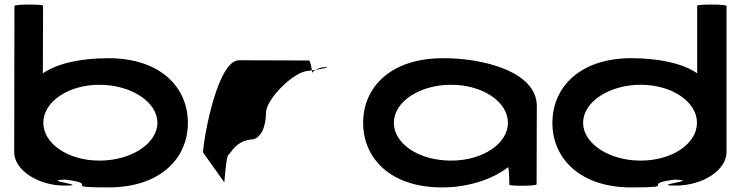

<svg xmlns="http://www.w3.org/2000/svg" viewBox="-20 -810 3222 838"><path d="M42 -146C42 -66 149 0 261 0C382 0 148 -23 266 -26C424 -6 238 8 453 8C679 8 800 -118 800 -274C800 -430 679 -556 453 -556C329 -556 228 -532 167 -490L168 -785C168 -792 43 -792 43 -784ZM169 -274C169 -366 278 -440 414 -440C551 -440 667 -366 667 -274C667 -184 553 -109 414 -109C276 -109 169 -184 169 -274Z M866 -145 959 -14C959 -6 967 -135 978 -135C988 -142 1009 -194 1075 -201C1118 -201 1141 -258 1141 -318C1141 -378 1265 -501 1328 -501C1328 -501 1333 -502 1341 -503C1339 -520 1334 -546 1328 -546C1328 -546 1141 -547 1023 -547C932 -547 871 -225 866 -145ZM1341 -503C1342 -498 1342 -494 1342 -491C1342 -494 1348 -500 1357 -505C1351 -504 1346 -504 1341 -503ZM1357 -505C1387 -510 1426 -517 1399 -517C1383 -517 1368 -511 1357 -505Z M1565 -274C1565 -118 1685 8 1909 8C2025 8 2131 -28 2197 -80C2203 -76 2203 -4 2203 -4C2203 3 2322 2 2322 -5L2323 -347C2323 -500 2081 -558 1909 -556C1685 -554 1565 -430 1565 -274ZM1699 -274C1699 -366 1811 -440 1949 -440C2086 -440 2197 -366 2197 -274C2197 -184 2088 -109 1949 -109C1806 -109 1699 -184 1699 -274Z M2391 -274C2391 -118 2512 8 2735 8C2951 8 2767 -6 2925 -26C3044 -23 2808 0 2930 0C3045 0 3151 -66 3151 -146V-784C3151 -792 3023 -792 3023 -785V-490C2963 -532 2859 -556 2735 -556C2512 -556 2391 -430 2391 -274ZM2525 -274C2525 -366 2640 -440 2776 -440C2913 -440 3022 -366 3022 -274C3022 -184 2915 -109 2776 -109C2638 -109 2525 -184 2525 -274Z"/></svg>

Font: Ampere
Style: SCSuExt
Weight: 400
Version: Version 1